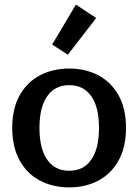

<svg xmlns="http://www.w3.org/2000/svg" viewBox="-20 -798 599 832"><path d="M206 -605 309 -778 397 -720 274 -561ZM33 -244Q33 -328 65.5 -385.5Q98 -443 154 -472Q210 -501 280 -501Q350 -501 405.5 -472Q461 -443 493.5 -385.5Q526 -328 526 -244Q526 -160 493.5 -102Q461 -44 405.5 -15Q350 14 280 14Q210 14 154 -15Q98 -44 65.5 -102Q33 -160 33 -244ZM409 -244Q409 -333 375.5 -381Q342 -429 280 -429Q218 -429 184.5 -381Q151 -333 151 -244Q151 -154 184.5 -106Q218 -58 280 -58Q342 -58 375.5 -106Q409 -154 409 -244Z"/></svg>

Font: MaitreeSemiBold
Style: Regular
Weight: 600
Designer: CadsonDemak Team
Foundry: CadsonDemak
Version: Version 1.000